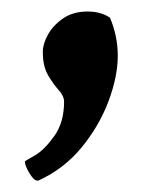

<svg xmlns="http://www.w3.org/2000/svg" viewBox="-20 -151 254 335"><path d="M44.9 164.1Q39.1 164.1 31.2 150.9Q23.4 137.7 23.4 130.9Q23.4 129.9 41 120.1Q57.6 110.4 74.7 86.4Q91.8 62.5 91.8 26.4Q91.8 16.6 82.5 6.3Q73.2 -3.9 64 -19.5Q54.7 -35.2 54.7 -60.5Q54.7 -74.2 63.5 -90.3Q72.3 -106.4 89.8 -118.7Q107.4 -130.9 132.8 -130.9Q156.2 -130.9 171.9 -120.1Q185.5 -87.9 185.5 -53.7Q185.5 -17.6 169.4 25.4Q153.3 68.4 122.6 106Q91.8 143.6 46.9 164.1Z"/></svg>

Font: Crimson Text Bold
Style: Bold
Weight: 700
Designer: Sebastian Kosch
Foundry: Sebastian Kosch
Version: Version 1.10 July 1, 2025